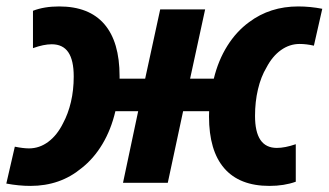

<svg xmlns="http://www.w3.org/2000/svg" viewBox="-36 -576 1036 605"><path d="M-16.1 2.4 10.7 -113.8Q37.6 -108.4 55.2 -108.4Q88.4 -108.4 116.2 -129.2Q144 -149.9 162.6 -187.5Q178.7 -217.3 187.5 -254.6Q196.3 -292 196.3 -335Q196.3 -386.2 179.2 -411.4Q162.1 -436.5 127 -436.5Q101.6 -436.5 67.9 -424.3V-542Q103 -555.7 150.4 -555.7Q244.6 -555.7 292.7 -500Q340.8 -444.3 340.8 -335.9V-328.1H421.4L468.8 -546.4H610.4L563 -328.1H637.7Q651.9 -386.2 680.4 -431.6Q709 -477.1 749 -506.3Q814.9 -555.7 903.8 -555.7Q941.4 -555.7 979.5 -548.3L953.1 -432.1Q929.2 -437.5 908.2 -437.5Q876.5 -437.5 849.4 -418.2Q822.3 -398.9 803.7 -363.3Q786.1 -334 776.9 -294.7Q767.6 -255.4 767.6 -210.9Q767.6 -160.2 784.7 -135Q801.8 -109.9 836.4 -109.9Q861.8 -109.9 896 -121.6V-3.4Q859.4 9.8 813 9.8Q718.8 9.8 670.7 -45.7Q622.6 -101.1 622.6 -209L623 -225.6H541L492.7 0H351.6L399.4 -225.6H327.6Q314 -167.5 286.6 -121.8Q259.3 -76.2 221.2 -46.4Q153.8 9.8 60.1 9.8Q23.4 9.8 -16.1 2.4Z"/></svg>

Font: Viking Open Sans
Style: Bold Italic
Weight: 700
Italic angle: -12°
Foundry: Ascender Corporation
Version: Version 2.000